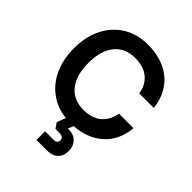

<svg xmlns="http://www.w3.org/2000/svg" viewBox="-242 -798 1162 1162"><g transform="rotate(45 338.5 -217.0)"><path d="M40 -327Q40 -427 77.8 -502Q115.5 -577 183.5 -618.5Q251.5 -660 342.5 -660Q466 -660 544.5 -596Q623 -532 637.5 -413.5H512.5Q504 -475 461 -511.5Q418 -548 344 -548Q259 -548 211.8 -490Q164.5 -432 164.5 -327Q164.5 -220.5 211.8 -162.2Q259 -104 344 -104Q417.5 -104 460.2 -141Q503 -178 512.5 -240H637.5Q626 -127 554.5 -63.8Q483 -0.5 372.5 7L357 42.5H368.5Q408.5 42.5 433.2 68.2Q458 94 458 135Q458 176.5 433.2 201Q408.5 225.5 366.5 225.5H272V151.5H344Q376.5 151.5 376.5 125Q376.5 97 338.5 97H306.5L282.5 62.5L304 6Q224 -3 164.8 -46.8Q105.5 -90.5 72.8 -162.2Q40 -234 40 -327Z"/></g></svg>

Font: Overused Grotesk SemiBold
Style: Regular
Weight: 610
Version: Version 0.004